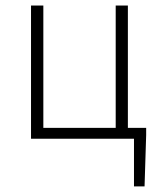

<svg xmlns="http://www.w3.org/2000/svg" viewBox="-20 -500 571 692"><path d="M91.8 0V-480H136.2V-39.1H397V-480H440.9V-39.1H506.8V-13.2L501 171.9H462.9V0Z"/></svg>

Font: SourceSansPro-Light
Style: Regular
Weight: 300
Designer: Paul D. Hunt
Foundry: Adobe Systems Incorporated
Version: Version 2.020;PS 2.0;hotconv 1.0.86;makeotf.lib2.5.63406